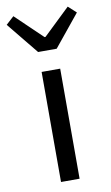

<svg xmlns="http://www.w3.org/2000/svg" viewBox="-118 -790 481 835"><g transform="rotate(-10 123.0 -373.0)"><path d="M82 0V-486H164V0ZM82 -574 -32 -714 3 -746 121 -633H125L243 -746L278 -714L164 -574Z"/></g></svg>

Font: Processing Sans Pro
Style: Regular
Weight: 400
Designer: Paul D. Hunt
Foundry: Adobe Systems Incorporated
Version: Version 2.020;PS 2.000;hotconv 1.0.86;makeotf.lib2.5.63406